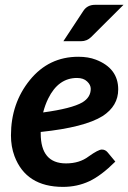

<svg xmlns="http://www.w3.org/2000/svg" viewBox="-20 -750 520 778"><path d="M347.7 -390.1Q347.7 -406.2 333 -419.9Q318.4 -434.1 292 -434.1Q216.3 -434.1 175.3 -350.6Q162.6 -324.7 154.8 -294.4Q270.5 -310.1 313.5 -335Q347.7 -355.5 347.7 -390.1ZM459 -387.7Q459 -320.8 396 -279.8Q322.8 -233.9 145 -215.3V-209Q145 -87.9 247.6 -87.9Q302.2 -87.9 339.4 -116.2Q378.4 -144 392.6 -144Q406.7 -144 416 -132.8L447.3 -95.2Q390.6 -38.6 341.8 -15.6Q292.5 7.3 235.4 7.3Q85.4 7.3 38.6 -117.7Q24.4 -156.2 24.4 -201.2Q24.4 -331.5 101.1 -425.8Q177.7 -520 297.4 -520Q337.9 -520 368.2 -508.3Q459 -473.6 459 -387.7ZM308.1 -583H236.8L316.9 -704.6Q333 -730.5 365.2 -730.5H480.5L349.6 -600.1Q332.5 -583 308.1 -583Z"/></svg>

Font: Lato-BoldItalic
Style: Bold Italic
Weight: 700
Italic angle: -7°
Designer: Lukasz Dziedzic
Foundry: tyPoland Lukasz Dziedzic
Version: Version 1.104; Western+Polish opensource